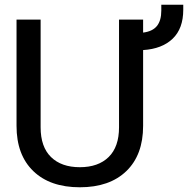

<svg xmlns="http://www.w3.org/2000/svg" viewBox="-20 -783 796 813"><path d="M756 -763V-742Q756 -662 711 -619Q666 -576 586 -571V-250Q586 -127 515 -58.5Q444 10 318 10Q192 10 121 -58.5Q50 -127 50 -250V-700H152V-244Q152 -161 196 -118Q240 -75 318 -75Q396 -75 440 -118Q484 -161 484 -244V-700H586V-645Q626 -650 644.5 -673Q663 -696 663 -738V-763Z"/></svg>

Font: Niramit Medium
Style: Regular
Weight: 500
Designer: Katatrad Aksorn Co.,Ltd.
Foundry: Cadson Demak Co.,Ltd.
Version: Version 1.000; ttfautohint (v1.6)